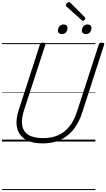

<svg xmlns="http://www.w3.org/2000/svg" viewBox="-20 -1447 1086 1963"><path d="M418 19Q330 19 271.5 -5.5Q213 -30 182.5 -75Q152 -120 149 -182.5Q146 -245 171 -321L388 -992Q391 -1002 398 -1006.5Q405 -1011 421 -1011Q435 -1011 441.5 -1006Q448 -1001 444 -991L224 -315Q197 -229 207 -165.5Q217 -102 270 -68.5Q323 -35 421 -35Q509 -35 576 -65Q643 -95 691 -156Q739 -217 768 -308L990 -992Q993 -1002 1000 -1006.5Q1007 -1011 1022 -1011Q1052 -1011 1045 -991L823 -304Q789 -196 732.5 -124.5Q676 -53 597.5 -17Q519 19 418 19ZM612 -1099Q595 -1099 583.5 -1107.5Q572 -1116 572 -1134Q572 -1158 587.5 -1177.5Q603 -1197 630 -1197Q647 -1197 658.5 -1188Q670 -1179 670 -1161Q670 -1137 655.5 -1118Q641 -1099 612 -1099ZM858 -1099Q840 -1099 828.5 -1107.5Q817 -1116 817 -1134Q817 -1158 832.5 -1177.5Q848 -1197 875 -1197Q892 -1197 903.5 -1188Q915 -1179 915 -1161Q915 -1137 900.5 -1118Q886 -1099 858 -1099ZM827 -1234Q824 -1234 821 -1236.5Q818 -1239 814 -1242L661 -1379Q656 -1384 654.5 -1387Q653 -1390 653 -1394Q653 -1400 659 -1408Q665 -1416 672.5 -1421.5Q680 -1427 687 -1427Q691 -1427 694 -1424.5Q697 -1422 701 -1418L847 -1271Q851 -1268 852 -1265Q853 -1262 853 -1259Q853 -1252 844 -1243Q835 -1234 827 -1234ZM0 486H955V496H0ZM0 -20H955V0H0ZM0 -505H955V-500H0ZM0 -1006H955V-996H0Z"/></svg>

Font: Playwrite CA Guides
Style: Regular
Weight: 400
Designer: Veronika Burian, José Scaglione
Foundry: TypeTogether
Version: Version 1.003